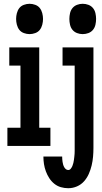

<svg xmlns="http://www.w3.org/2000/svg" viewBox="-20 -770 540 1013"><path d="M136 -590Q121 -590 106 -595.5Q91 -601 82 -612.5Q73 -624 69 -639.5Q65 -655 65 -670Q65 -685 69 -700.5Q73 -716 82 -727.5Q91 -739 106 -744.5Q121 -750 136 -750Q151 -750 166 -744.5Q181 -739 190 -727.5Q199 -716 203 -700.5Q207 -685 207 -670Q207 -655 203 -639.5Q199 -624 190 -612.5Q181 -601 166 -595.5Q151 -590 136 -590ZM19 0V-96H88V-424H29V-520H187V-96H246V0ZM416 -590Q401 -590 386.5 -595.5Q372 -601 362.5 -612.5Q353 -624 349.5 -639.5Q346 -655 346 -670Q346 -685 349.5 -700.5Q353 -716 362.5 -727.5Q372 -739 386.5 -744.5Q401 -750 416 -750Q432 -750 446.5 -744.5Q461 -739 470.5 -727.5Q480 -716 483.5 -700.5Q487 -685 487 -670Q487 -655 483.5 -639.5Q480 -624 470.5 -612.5Q461 -601 446.5 -595.5Q432 -590 416 -590ZM340 223Q320 223 301 217.5Q282 212 266.5 199.5Q251 187 240 170Q229 153 222 134Q215 115 212 95.5Q209 76 209 56H308Q308 63 308.5 70Q309 77 310 84Q311 91 313 98Q315 105 318.5 111.5Q322 118 327.5 122.5Q333 127 340 127Q348 127 353.5 120Q359 113 362 105.5Q365 98 367 90Q369 82 370 74Q371 66 372 58Q373 50 373.5 42Q374 34 374 26Q374 18 374 10V-424H310V-520H473V10Q473 33 471 56.5Q469 80 463.5 103Q458 126 448.5 147.5Q439 169 423.5 186.5Q408 204 386 213.5Q364 223 340 223Z"/></svg>

Font: Iosevka Term
Style: Bold
Weight: 700
Monospace: yes
Designer: Belleve Invis
Foundry: Belleve Invis
Version: Version 30.0.1